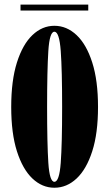

<svg xmlns="http://www.w3.org/2000/svg" viewBox="-20 -826 483 856"><path d="M222.5 11Q168 11 124.5 -30.2Q81 -71.5 55.5 -151.5Q30 -231.5 30 -349Q30 -467 55.5 -547.5Q81 -628 124.5 -669.5Q168 -711 222.5 -711Q277.5 -711 321.5 -669.5Q365.5 -628 391.2 -547.5Q417 -467 417 -349Q417 -231.5 391.2 -151.5Q365.5 -71.5 321.5 -30.2Q277.5 11 222.5 11ZM222.5 -15.5Q244.5 -15.5 250.8 -100.2Q257 -185 257 -349Q257 -513 250.8 -598.8Q244.5 -684.5 222.5 -684.5Q201 -684.5 195.5 -598.8Q190 -513 190 -349Q190 -185 195.5 -100.2Q201 -15.5 222.5 -15.5ZM71.5 -779V-805.5H373.5V-779Z"/></svg>

Font: Imbue 50pt Black
Style: Regular
Weight: 900
Designer: Tyler Finck
Foundry: Etcetera Type Company
Version: Version 1.102; ttfautohint (v1.8.3)